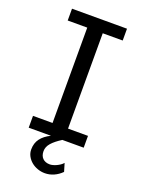

<svg xmlns="http://www.w3.org/2000/svg" viewBox="-169 -792 814 1081"><g transform="rotate(20 238.0 -251.5)"><path d="M397.9 -712.9V-642.1H278.3V-70.8H397.9V0H68.4V-70.8H185.5V-642.1H68.4V-712.9ZM270 0Q231.9 23.9 211.9 46.6Q191.9 69.3 191.9 95.2Q191.9 123 207.5 138.4Q223.1 153.8 250.5 153.8Q258.3 153.8 268.6 151.1Q278.8 148.4 289.3 143.6Q299.8 138.7 309.6 132.1Q319.3 125.5 326.2 117.2L340.8 166Q319.3 187.5 293.7 198.7Q268.1 210 240.7 210Q218.3 210 197.3 202.6Q176.3 195.3 159.9 181.9Q143.6 168.5 133.5 150.1Q123.5 131.8 123.5 109.9Q123.5 71.8 143.6 45.2Q163.6 18.6 201.7 0Z"/></g></svg>

Font: Andika
Style: Regular
Weight: 400
Designer: Victor Gaultney, Annie Olsen, Julie Remington, Don Collingsworth, Eric Hays
Foundry: SIL International
Version: Version 1.001